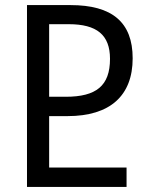

<svg xmlns="http://www.w3.org/2000/svg" viewBox="-20 -734 597 754"><path d="M86 0H477V-76H173V-278H245C412 -278 501 -358 501 -505C501 -647 420 -714 257 -714H86ZM173 -354V-639H250C360 -639 412 -597 412 -503C412 -397 358 -354 238 -354Z"/></svg>

Font: Noto Sans Georgian SemiCondensed
Style: Regular
Weight: 400
Width: 4
Designer: Monotype Design Team, Akaki Razmadze
Foundry: Google LLC
Version: Version 2.005